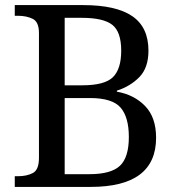

<svg xmlns="http://www.w3.org/2000/svg" viewBox="-20 -734 694 754"><path d="M38 0V-42H51Q85 -42 109 -54.5Q133 -67 133 -114V-604Q133 -648 108.5 -660Q84 -672 51 -672H38V-714H306Q436 -714 499.5 -670.5Q563 -627 563 -535Q563 -468 527.5 -431.5Q492 -395 439 -378V-374Q507 -362 550 -317.5Q593 -273 593 -193Q593 0 336 0ZM303 -399Q391 -399 423.5 -431Q456 -463 456 -535Q456 -609 421 -636.5Q386 -664 301 -664H234V-399ZM331 -50Q416 -50 451 -83Q486 -116 486 -196Q486 -274 453.5 -311.5Q421 -349 333 -349H234V-50Z"/></svg>

Font: Noto Serif Oriya
Style: Regular
Weight: 400
Designer: David Williams
Foundry: Google LLC, David Williams
Version: Version 1.051; ttfautohint (v1.8.4.7-5d5b)